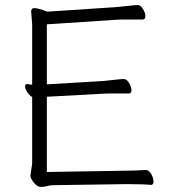

<svg xmlns="http://www.w3.org/2000/svg" viewBox="-20 -730 676 758"><path d="M194 1Q178 1 166.5 4.5Q155 8 141 8Q127 8 113.5 -9Q100 -26 100 -37L107 -84V-347Q96 -353 87.5 -366.5Q79 -380 79 -389Q79 -398 86 -398H88Q98 -396 107 -396V-634L103 -684Q103 -698 115 -698Q131 -698 167 -684L439 -702Q462 -704 487.5 -707Q513 -710 524 -710Q535 -710 544.5 -694.5Q554 -679 554 -666Q554 -653 543 -653Q506 -653 480 -653Q454 -653 440 -652L165 -634V-397L384 -410Q407 -412 432.5 -415Q458 -418 469 -418Q480 -418 489.5 -402.5Q499 -387 499 -374Q499 -361 488 -361Q452 -361 425.5 -361Q399 -361 385 -360L165 -348V-51L471 -56Q509 -56 554 -59H555Q568 -59 577 -43Q586 -27 586 -13.5Q586 0 576 0H575Q551 -3 488 -3H472Z"/></svg>

Font: LXGW WenKai TC Light
Style: Regular
Weight: 300
Designer: LXGW / Fontworks Inc.
Foundry: LXGW / Fontworks Inc.
Version: Version 1.330